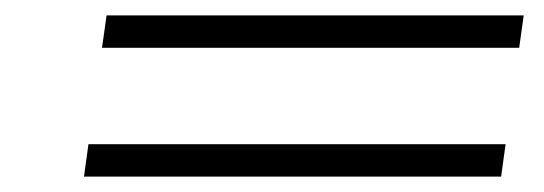

<svg xmlns="http://www.w3.org/2000/svg" viewBox="-20 -562 706 249"><path d="M94.7 -375H635.7L629.9 -333H88.9ZM118.2 -542H659.2L653.3 -500H112.3Z"/></svg>

Font: okolaks
Style: BoldItalic
Weight: 600
Width: 8
Italic angle: -8°
Version: Version 000.6.0